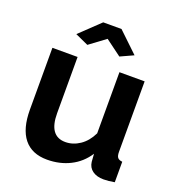

<svg xmlns="http://www.w3.org/2000/svg" viewBox="-134 -839 885 958"><g transform="rotate(20 309.0 -360.0)"><path d="M145 -628.9 251 -730H348.1L454.1 -628.9L384.8 -597.2L299.8 -660.2L214.8 -597.2ZM56.2 -195.8V-523.9H189.9V-225.1Q189.9 -104 276.9 -104Q317.4 -104 353.5 -128.4Q389.6 -152.8 412.1 -199.2V-523.9H545.9V-149.9Q545.9 -128.4 553.2 -119.4Q560.5 -110.4 578.1 -108.9V0Q545.9 5.9 520 5.9Q483.9 5.9 461.2 -10.5Q438.5 -26.9 435.1 -56.2L432.1 -98.1Q397.5 -44.9 342.8 -17.6Q288.1 9.8 221.2 9.8Q140.1 9.8 98.1 -42.5Q56.2 -94.7 56.2 -195.8Z"/></g></svg>

Font: Rawline
Style: Bold
Weight: 700
Designer: Matt McInerney, Pablo Impallari, Rodrigo Fuenzalida
Foundry: Matt McInerney, Pablo Impallari, Rodrigo Fuenzalida
Version: Version 4.020;PS 004.020;hotconv 1.0.88;makeotf.lib2.5.64775